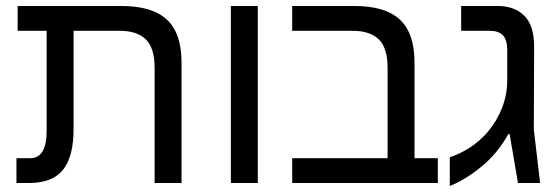

<svg xmlns="http://www.w3.org/2000/svg" viewBox="-20 -612 1856 642"><path d="M587 -403V0H497V-385Q497 -452 467.5 -480.5Q438 -509 380 -509H226V-180Q226 -88 190.5 -44Q155 0 76 0H35V-83H81Q136 -83 136 -175V-509H39V-592H386Q489 -592 538 -546.5Q587 -501 587 -403Z M752 -592H842V0H752Z M1444 -83V0H1276H957V-83H1276V-385Q1276 -452 1246.5 -480.5Q1217 -509 1159 -509H957V-592H1165Q1268 -592 1317 -546.5Q1366 -501 1366 -403V-83Z M1484 -86Q1560 -112 1611 -171Q1642 -208 1659 -252Q1676 -296 1676 -342V-445Q1676 -479 1661.5 -494Q1647 -509 1618 -509H1522V-592H1644Q1700 -592 1733 -559.5Q1766 -527 1766 -456L1765 -179L1786 0H1712L1684 -164H1680Q1643 -98 1589.5 -54.5Q1536 -11 1484 10Z"/></svg>

Font: Noto Sans Hebrew
Style: Regular
Weight: 400
Designer: Monotype Design Team
Foundry: Monotype Imaging Inc.
Version: Version 1.000